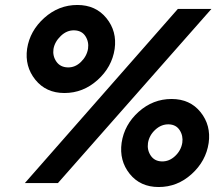

<svg xmlns="http://www.w3.org/2000/svg" viewBox="-20 -736 882 772"><path d="M89 -540Q100 -612 158 -664Q216 -716 291 -716Q365 -716 408 -663Q451 -610 441 -539Q430 -466 372 -414Q314 -362 239 -362Q165 -362 122 -415.5Q79 -469 89 -540ZM695 -700H830L213 0H80ZM195 -539Q191 -511 206.5 -488.5Q222 -466 252 -465Q282 -464 305.5 -487Q329 -510 334 -540Q338 -568 323.5 -590.5Q309 -613 279 -614Q249 -615 224.5 -591.5Q200 -568 195 -539ZM469 -162Q480 -235 537.5 -286.5Q595 -338 670 -338Q744 -338 786.5 -285Q829 -232 819 -161Q808 -88 750.5 -36Q693 16 618 16Q544 16 501.5 -37Q459 -90 469 -162ZM575 -161Q571 -133 586 -110.5Q601 -88 630 -87Q660 -86 684 -108.5Q708 -131 713 -162Q717 -190 702.5 -212.5Q688 -235 659 -236Q629 -237 604.5 -214.5Q580 -192 575 -161Z"/></svg>

Font: Jost* 600 Semi
Style: Italic
Weight: 600
Italic angle: -10°
Version: Version 3.500